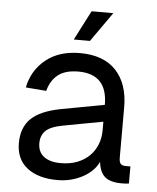

<svg xmlns="http://www.w3.org/2000/svg" viewBox="-53 -771 675 828"><g transform="rotate(5 285.0 -357.0)"><path d="M226 12Q143 12 95 -25.5Q47 -63 47 -132Q47 -200 86.5 -238.5Q126 -277 214 -294L402 -329Q402 -462 276 -462Q220 -462 188.5 -437.5Q157 -413 145 -367L56 -374Q71 -449 128.5 -495.5Q186 -542 276 -542Q379 -542 432.5 -484.5Q486 -427 486 -326V-107Q486 -89 492.5 -81.5Q499 -74 514 -74H535V0Q530 1 521.5 1.5Q513 2 503 2Q455 2 431.5 -17.5Q408 -37 403 -82Q383 -40 334 -14Q285 12 226 12ZM234 -62Q274 -62 305 -74Q336 -86 357.5 -107Q379 -128 390.5 -156.5Q402 -185 402 -218V-256L230 -224Q176 -214 155.5 -193.5Q135 -173 135 -140Q135 -102 161 -82Q187 -62 234 -62ZM244 -598 310 -726H404L314 -598Z"/></g></svg>

Font: Geist
Style: Regular
Weight: 400
Designer: Basement.studio, Andrés Briganti, Mateo Zaragoza
Foundry: Basement.studio, Vercel, Andrés Briganti, Guido Ferreyra, Mateo Zaragoza
Version: Version 1.401